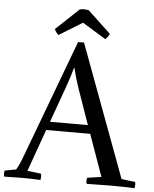

<svg xmlns="http://www.w3.org/2000/svg" viewBox="-79 -1073 905 1130"><g transform="rotate(5 373.5 -508.5)"><path d="M122 -44 203 -34Q207 -19 203 3Q140 0 97 0Q73 0 -11 2Q-17 -16 -11 -34L55 -46Q71 -70 95 -135L353 -825H388L678 -44L759 -34Q763 -19 759 3Q696 0 618 0Q560 0 476 2Q470 -16 476 -34L559 -46L471 -293H211ZM344 -674H343Q331 -627 304 -551L229 -343H453L380 -551Q359 -612 344 -674ZM372 -941 234 -856Q221 -867 210 -889L346 -1017Q367 -1023 399 -1017L535 -889Q524 -867 511 -856Z"/></g></svg>

Font: Adamina
Style: Regular
Weight: 400
Designer: Cyreal (www.cyreal.org)
Foundry: Cyreal
Version: Version 1.011